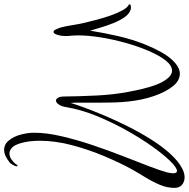

<svg xmlns="http://www.w3.org/2000/svg" viewBox="-12 -714 917 933"><g transform="rotate(90 446.5 -247.5)"><path d="M709 191Q681 191 662 167.5Q643 144 634 110Q625 76 625 45Q625 -15 642 -88Q659 -161 684.5 -237Q710 -313 737.5 -383.5Q765 -454 787 -511Q809 -568 818 -602Q820 -611 821 -618.5Q822 -626 822 -631Q822 -649 811 -649Q795 -649 763 -616.5Q731 -584 691.5 -528.5Q652 -473 613 -403Q574 -333 543.5 -258.5Q513 -184 501 -113Q497 -87 487.5 -74Q478 -61 469 -61Q461 -61 455 -71Q449 -81 449 -100Q448 -180 444 -260.5Q440 -341 426 -415Q405 -529 378.5 -577Q352 -625 324 -625Q298 -625 273.5 -593.5Q249 -562 227 -510.5Q205 -459 188 -398Q171 -337 161.5 -277Q152 -217 152 -170Q152 -159 152.5 -148.5Q153 -138 154 -129Q155 -124 155 -118.5Q155 -113 155 -108Q155 -85 149 -67Q143 -49 135 -49Q127 -49 120 -67Q112 -85 107 -112.5Q102 -140 99 -159Q97 -173 90.5 -201Q84 -229 75 -262.5Q66 -296 54.5 -328.5Q43 -361 30 -384.5Q17 -408 3 -415Q1 -417 1 -419Q1 -424 11.5 -425Q22 -426 26 -424Q47 -418 63.5 -394.5Q80 -371 92.5 -339.5Q105 -308 114 -277.5Q123 -247 129 -227Q140 -296 155.5 -363.5Q171 -431 197 -496Q234 -586 270 -624.5Q306 -663 338 -663Q372 -663 399.5 -628.5Q427 -594 446.5 -537.5Q466 -481 473 -415Q477 -381 478 -341.5Q479 -302 479 -264V-186Q479 -169 479 -155Q479 -141 480 -132Q487 -156 503 -199.5Q519 -243 542 -297.5Q565 -352 594 -410Q623 -468 656.5 -521.5Q690 -575 726.5 -615.5Q763 -656 800 -675Q822 -686 841 -686Q863 -686 878 -673.5Q893 -661 893 -637Q893 -601 878 -565.5Q863 -530 842 -496Q821 -462 803 -430Q771 -372 739 -296Q707 -220 685.5 -139Q664 -58 664 17Q664 41 666.5 64Q669 87 675 108Q684 140 697.5 152.5Q711 165 725 165Q740 165 753 156.5Q766 148 774 138.5Q782 129 781 127Q790 124 788 132.5Q786 141 780 150.5Q774 160 772 162Q737 191 709 191Z"/></g></svg>

Font: Inspiration
Style: Regular
Weight: 400
Designer: Robert E. Leuschke
Foundry: Robert E. Leuschke
Version: Version 2.010; ttfautohint (v1.8.3)